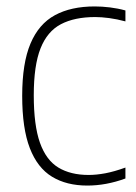

<svg xmlns="http://www.w3.org/2000/svg" viewBox="-20 -568 422 597"><path d="M251.5 9Q187 9 141.8 -18.5Q96.5 -46 72.8 -107.2Q49 -168.5 49 -270Q49 -371.5 74.8 -432.5Q100.5 -493.5 150.8 -520.8Q201 -548 274.5 -548Q297 -548 321.8 -545Q346.5 -542 370 -535.5V-501.5Q344 -508.5 319.5 -511.8Q295 -515 276 -515Q212 -515 169.5 -492.8Q127 -470.5 106 -417.5Q85 -364.5 85 -272Q85 -178.5 104.2 -124.2Q123.5 -70 161.5 -47Q199.5 -24 255.5 -24Q279.5 -24 307.5 -29.2Q335.5 -34.5 370 -47V-13Q310 9 251.5 9Z"/></svg>

Font: Encode Sans SemiCondensed SemiCondensed Thin
Style: Regular
Weight: 100
Width: 4
Designer: Multiple Designers
Foundry: Impallari Type
Version: Version 3.000; ttfautohint (v1.8.3) -l 8 -r 50 -G 200 -x 14 